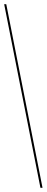

<svg xmlns="http://www.w3.org/2000/svg" viewBox="-20 -780 224 921"><path d="M174 121H184L10 -760H0Z"/></svg>

Font: Noto Serif Display ExtraCondensed ExtraBold
Style: Regular
Weight: 800
Width: 2
Designer: Monotype Design Team
Foundry: Monotype Imaging Inc.
Version: Version 2.009